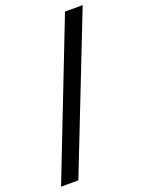

<svg xmlns="http://www.w3.org/2000/svg" viewBox="-202 -813 703 939"><g transform="rotate(-20 149.5 -344.0)"><path d="M-52 55 259 -743H351L38 55Z"/></g></svg>

Font: Saira ExtraCondensed SemiBold
Style: Italic
Weight: 600
Width: 2
Italic angle: -12°
Designer: Hector Gatti with collaboration of the Omnibus-Type team
Foundry: Omnibus-Type
Version: Version 1.101